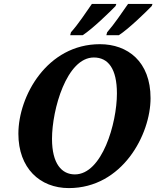

<svg xmlns="http://www.w3.org/2000/svg" viewBox="-20 -951 800 982"><path d="M524 -771H588C639 -804 726 -889 756 -920L760 -931H635C605 -888 564 -827 528 -786ZM339 -771H403C454 -804 542 -890 571 -920L575 -931H450C420 -888 380 -827 343 -786ZM332 11C606 11 750 -263 750 -449C750 -636 633 -725 491 -725C221 -725 74 -460 74 -267C74 -91 184 11 332 11ZM363 -59C296 -59 246 -113 246 -241C246 -391 321 -657 460 -657C533 -657 578 -600 578 -473C578 -320 502 -59 363 -59Z"/></svg>

Font: Noto Serif SemiCondensed Extra
Style: Italic
Weight: 800
Width: 4
Italic angle: -12°
Designer: Monotype Design Team
Foundry: Monotype Imaging Inc.
Version: Version 1.901